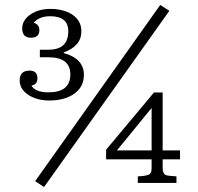

<svg xmlns="http://www.w3.org/2000/svg" viewBox="-20 -754 806 781"><path d="M631.8 -733.9 668.9 -710 159.2 6.8 123 -17.1ZM142.1 -551.8H177.2Q257.8 -551.8 257.8 -627Q257.8 -688 184.1 -688Q140.1 -688 117.2 -661.6Q140.1 -654.3 140.1 -631.8Q140.1 -600.6 106 -600.6Q70.3 -600.6 70.3 -638.7Q70.3 -668.5 98.1 -690.9Q132.8 -717.8 185.1 -717.8Q228.5 -717.8 260.3 -702.6Q311 -677.2 311 -627Q311 -566.4 239.3 -541V-538.1Q321.3 -515.6 321.3 -449.2Q321.3 -395.5 273.4 -367.2Q236.3 -345.2 180.2 -345.2Q132.8 -345.2 98.1 -366.2Q60.1 -390.1 60.1 -426.8Q60.1 -466.8 100.1 -466.8Q132.3 -466.8 132.3 -435.1Q132.3 -410.6 107.9 -405.8Q124 -378.4 177.2 -378.4Q266.1 -378.4 266.1 -451.2Q266.1 -521 177.2 -521H142.1ZM606.4 -377.9H641.6V-142.1H712.4V-106H641.6V-70.8Q641.6 -45.4 656.7 -41Q665 -38.6 697.8 -36.6V-9.8H540.5V-36.6Q581.1 -38.1 589.8 -46.9Q596.7 -52.2 596.7 -70.8V-106H411.6V-145ZM596.7 -314.9 455.6 -142.1H596.7Z"/></svg>

Font: I.Ming
Style: Regular
Weight: 400
Designer: Ichiten Fonts Project
Version: Version 6.11; Dec 27, 2019